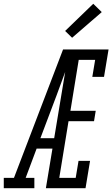

<svg xmlns="http://www.w3.org/2000/svg" viewBox="-65 -997 595 1017"><path d="M-45 0V-55H9L269 -735H324Q302 -674 279 -612.5Q256 -551 234 -490L149 -265H222L213 -210H129L71 -55H117V0ZM178 0 300 -735H510L486 -590H424L439 -680H352L308 -410H442L433 -355H298L249 -55H336L351 -145H412L388 0ZM317 -797 280 -833 429 -977 474 -933Z"/></svg>

Font: Iosevka Slab Light
Style: Italic
Weight: 300
Italic angle: -9°
Monospace: yes
Designer: Belleve Invis
Foundry: Belleve Invis
Version: Version 11.1.1; ttfautohint (v1.8.3)